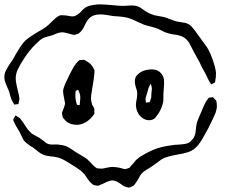

<svg xmlns="http://www.w3.org/2000/svg" viewBox="-25 -781 1035 880"><path d="M64 -328Q64 -324 62.5 -319Q61 -314 61 -312Q61 -310 60.5 -307.5Q60 -305 59 -304Q58 -303 49 -303Q48 -303 45 -302Q42 -301 41 -302Q39 -303 35 -311Q28 -321 23 -339L16 -363L8 -382Q7 -385 1 -399.5Q-5 -414 -5 -428Q-5 -443 1.5 -456.5Q8 -470 17 -483.5Q26 -497 31 -504Q39 -516 47 -532Q57 -549 68 -566Q79 -583 91 -595Q102 -605 118 -615.5Q134 -626 149 -635Q171 -647 185 -657Q195 -664 220 -689Q239 -708 252 -711H263Q271 -711 285 -709Q296 -706 307 -706Q314 -706 316 -707Q318 -707 320.5 -708.5Q323 -710 324 -711Q326 -712 328.5 -713Q331 -714 334 -717Q342 -722 350 -732Q360 -742 366 -746Q379 -755 408 -759Q420 -761 432 -761Q452 -761 496 -757Q522 -754 540 -754Q566 -756 579 -756Q594 -756 606 -752Q615 -749 625.5 -741Q636 -733 643 -729Q660 -718 683 -711L726 -703Q743 -698 754 -693Q758 -692 768.5 -688Q779 -684 788 -682Q796 -680 809.5 -678.5Q823 -677 831 -674Q844 -669 853.5 -658.5Q863 -648 871.5 -636.5Q880 -625 884 -619Q913 -579 916 -575Q933 -554 947.5 -514Q962 -474 965 -448Q965 -425 962 -414Q962 -407 960 -403Q959 -402 956 -400.5Q953 -399 952 -399Q951 -399 947.5 -396.5Q944 -394 943 -395Q943 -395 941 -397L935 -407Q929 -417 925 -426.5Q921 -436 916 -445Q901 -469 890 -495Q872 -529 863 -544Q858 -553 850.5 -568.5Q843 -584 836 -593Q822 -611 801 -617Q786 -622 771 -623Q749 -627 738 -631Q731 -633 719.5 -639Q708 -645 699 -649Q689 -653 667 -659Q652 -662 635 -668Q629 -670 603 -682Q571 -698 553 -701Q540 -704 515 -706Q506 -706 490 -708Q483 -709 466 -712Q449 -715 435 -715Q402 -715 384 -697Q376 -689 370.5 -679Q365 -669 364 -666Q354 -644 343 -634Q337 -628 335 -627Q331 -625 328 -625Q326 -624 321.5 -622.5Q317 -621 314 -621Q313 -621 301 -624Q294 -626 281 -629.5Q268 -633 259 -633Q248 -633 233 -627Q218 -621 214 -619Q206 -617 191.5 -613Q177 -609 168 -604Q159 -599 139 -579Q109 -550 85 -512Q67 -485 57 -464Q47 -443 47 -422Q47 -408 51 -391Q55 -374 56 -369L62 -343Q64 -333 64 -328ZM295 -215Q280 -221 270 -234Q269 -236 266.5 -238Q264 -240 263 -243Q261 -246 261 -253Q259 -259 259 -264L263 -274Q265 -280 268.5 -289.5Q272 -299 273 -305Q273 -311 271 -319Q270 -327 266.5 -343Q263 -359 265 -371L269 -384Q275 -401 284 -418L293 -437Q297 -444 302 -454.5Q307 -465 315 -478Q325 -492 329 -496Q331 -498 334 -501Q337 -504 341 -506H346Q349 -506 354.5 -506.5Q360 -507 363 -506Q365 -505 373 -500Q393 -489 403 -469L408 -459V-455Q408 -442 404 -414Q396 -368 393 -345Q392 -340 392 -331Q392 -319 397 -302Q399 -298 402.5 -292.5Q406 -287 407 -283Q408 -280 407.5 -275.5Q407 -271 407 -269Q408 -267 408 -261L404 -254Q394 -241 388 -236Q359 -209 326 -209Q318 -209 314 -210Q301 -212 295 -215ZM593 -408Q593 -422 600 -433Q602 -435 604 -437Q606 -439 608 -441Q628 -461 667 -463Q687 -463 698 -457Q707 -453 714.5 -443.5Q722 -434 725 -424Q727 -417 727 -403Q727 -389 725 -367Q724 -362 724 -352V-333Q724 -321 723 -315Q718 -289 704 -265Q696 -253 688 -243Q682 -237 682 -237Q672 -230 658 -230Q639 -230 623 -244Q611 -254 604.5 -269.5Q598 -285 598 -302Q598 -309 599 -314Q600 -319 601 -323Q602 -327 603 -335.5Q604 -344 604 -351Q604 -363 600 -374Q593 -393 593 -408ZM643 -316Q644 -315 643.5 -313.5Q643 -312 644 -311Q645 -310 648 -311Q651 -312 652 -312Q660 -312 661 -313L663 -319Q664 -323 665.5 -326Q667 -329 668 -333Q669 -340 669 -355Q669 -358 670.5 -366.5Q672 -375 670 -383L667 -394Q667 -397 666 -397Q666 -397 663 -392Q656 -381 655 -375L650 -357Q644 -338 642 -328ZM343 -335Q343 -347 339 -356L335 -366L334 -369Q333 -370 327 -367Q326 -366 324.5 -366Q323 -366 322 -365Q321 -363 321 -354Q319 -334 324 -314Q325 -312 326 -307Q327 -302 328 -301Q338 -298 339 -299Q341 -299 341 -309Q343 -325 343 -335ZM929 -192Q924 -184 912.5 -162Q901 -140 888.5 -123Q876 -106 862 -96Q849 -87 833.5 -82.5Q818 -78 801 -75Q784 -72 775 -70Q749 -65 730 -58Q714 -51 693 -34Q667 -15 660 -11Q657 -9 644 -1.5Q631 6 623 16Q617 23 609 39Q597 59 593 63Q592 64 590.5 66.5Q589 69 586 71Q585 72 576 75Q574 76 570.5 77.5Q567 79 565 79Q563 79 554 76Q552 75 549 74.5Q546 74 544 73Q542 72 531 64Q529 62 520 56.5Q511 51 502 48Q493 45 485 46Q484 46 475 49Q467 51 455.5 57Q444 63 435 66Q429 70 424 70H422L413 69Q411 68 408.5 68Q406 68 404 67Q401 66 395 60Q386 53 377 39.5Q368 26 363 19Q353 7 339.5 -3Q326 -13 311.5 -21.5Q297 -30 290 -35Q287 -37 270.5 -46.5Q254 -56 236 -60Q229 -62 220.5 -63Q212 -64 209 -64Q205 -65 193.5 -66.5Q182 -68 173 -72Q163 -76 151.5 -85Q140 -94 134 -99Q126 -106 117 -110Q92 -128 86 -135Q80 -143 74.5 -156Q69 -169 65 -176Q62 -181 53.5 -195Q45 -209 40 -221Q39 -222 37 -227Q35 -232 36 -234Q36 -236 43 -246Q43 -247 44 -249Q45 -251 46 -251Q47 -252 48.5 -250.5Q50 -249 51 -249L65 -240Q67 -239 74 -229Q80 -222 90 -206L103 -187L118 -171Q124 -166 136 -160Q148 -154 156 -149Q165 -143 183 -129Q187 -124 192 -123Q202 -118 217 -118.5Q232 -119 236 -119Q262 -117 278 -111Q290 -106 303 -97Q316 -88 322 -84Q363 -60 371 -54Q375 -52 390 -36Q399 -26 409 -17Q411 -16 413 -14Q415 -12 419 -10Q421 -9 429 -9L438 -8Q447 -8 463 -12Q481 -16 490 -16Q506 -16 528 -11Q543 -6 548 -6Q550 -6 552.5 -7Q555 -8 557 -8Q567 -11 568 -12Q570 -13 575 -20Q582 -27 587 -33.5Q592 -40 596 -45Q614 -61 618 -63Q660 -89 695 -101Q728 -111 761 -115Q776 -118 792 -118L813 -120Q836 -122 846 -131Q849 -132 856 -142L862 -148Q870 -161 872 -182Q874 -203 876 -212Q879 -227 894 -260Q903 -281 905 -286Q907 -290 912.5 -302.5Q918 -315 925 -324Q931 -332 932 -333Q934 -334 938.5 -334Q943 -334 946 -335Q947 -335 948.5 -335.5Q950 -336 951 -335Q953 -335 955 -331Q966 -320 966 -320Q967 -318 967 -315Q967 -312 968 -310Q969 -305 969 -296Q969 -282 963 -264Q955 -244 929 -192Z"/></svg>

Font: Rubik-Burned
Style: Regular
Weight: 400
Designer: NaN (generative design), Hubert & Fischer (Rubik source font outlines)
Foundry: NaN, Hubert & Fischer
Version: Version 1.000